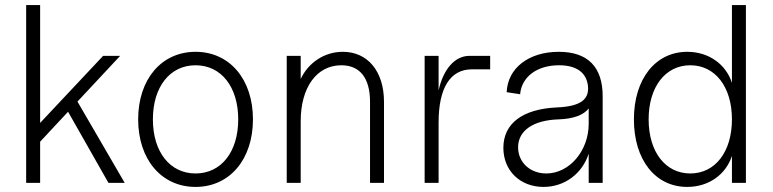

<svg xmlns="http://www.w3.org/2000/svg" viewBox="-20 -720 3044 756"><path d="M83 0H138V-162L248 -280L407 0H471L285 -320L453 -500H386L138 -236V-700H83Z M750 16C884 16 976 -92 976 -250C976 -408 884 -516 750 -516C616 -516 524 -408 524 -250C524 -92 616 16 750 16ZM750 -37C649 -37 582 -122 582 -250C582 -378 649 -463 750 -463C851 -463 918 -378 918 -250C918 -122 851 -37 750 -37Z M1437 -319V0H1492V-319C1492 -439 1428 -516 1330 -516C1257 -516 1194 -473 1164 -409V-500H1109V0H1164V-243C1164 -376 1227 -463 1324 -463C1397 -463 1437 -413 1437 -319Z M1652 0H1707V-238C1707 -374 1753 -447 1838 -447H1910V-500H1828C1770 -500 1725 -446 1707 -364V-500H1652Z M2120 16C2204 16 2273 -37 2298 -115V0H2353V-341C2353 -457 2294 -516 2180 -516C2062 -516 1979 -452 1975 -357L2028 -349C2034 -418 2095 -463 2181 -463C2249 -463 2289 -435 2295 -382C2301 -327 2264 -301 2173 -297C2038 -291 1962 -234 1962 -138C1962 -48 2028 16 2120 16ZM2131 -37C2067 -37 2020 -81 2020 -140C2020 -206 2080 -247 2180 -250C2238 -252 2278 -267 2298 -293V-233C2298 -126 2222 -37 2131 -37Z M2686 16C2771 16 2838 -33 2862 -106V0H2917V-700H2862V-394C2838 -467 2771 -516 2686 -516C2561 -516 2476 -409 2476 -250C2476 -91 2560 16 2686 16ZM2698 -37C2600 -37 2534 -122 2534 -250C2534 -378 2600 -463 2698 -463C2796 -463 2862 -378 2862 -250C2862 -122 2796 -37 2698 -37Z"/></svg>

Font: Uncut Sans Light
Style: Regular
Weight: 300
Designer: Kasper Nordkvist
Foundry: UNCUT.wtf
Version: Version 1.304;Glyphs 3.2 (3246)